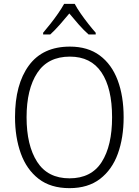

<svg xmlns="http://www.w3.org/2000/svg" viewBox="-20 -1033 721 997"><path d="M622 -424Q622 -318 592 -235Q562 -152 499.5 -104Q437 -56 341 -56Q243 -56 180.5 -104.5Q118 -153 88 -236.5Q58 -320 58 -425Q58 -595 130 -693Q202 -791 343 -791Q436 -791 498 -745Q560 -699 591 -616.5Q622 -534 622 -424ZM118 -424Q118 -278 173 -192.5Q228 -107 341 -107Q454 -107 508 -191.5Q562 -276 562 -424Q562 -575 507 -657Q452 -739 343 -739Q229 -739 173.5 -654.5Q118 -570 118 -424ZM368 -1013Q380 -990 399.5 -962Q419 -934 440 -907.5Q461 -881 477 -863V-854H440Q415 -876 389 -905.5Q363 -935 340 -963Q317 -935 291 -905.5Q265 -876 241 -854H204V-863Q221 -883 242 -909.5Q263 -936 282 -963.5Q301 -991 313 -1013Z"/></svg>

Font: Noto Sans Malayalam UI SemiCondensed Light
Style: Regular
Weight: 300
Width: 4
Designer: Jelle Bosma - Monotype Design Team
Foundry: Monotype Imaging Inc.
Version: Version 2.104; ttfautohint (v1.8.4.7-5d5b)